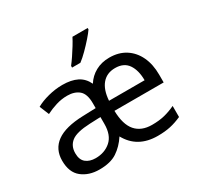

<svg xmlns="http://www.w3.org/2000/svg" viewBox="-163 -957 1191 1159"><g transform="rotate(-30 432.0 -378.0)"><path d="M603 -546Q668 -546 715 -516Q762 -486 787.5 -432Q813 -378 813 -306V-252H470Q472 -156 511.5 -110.5Q551 -65 625 -65Q675 -65 713 -74.5Q751 -84 789 -102V-25Q749 -7 710.5 1.5Q672 10 622 10Q481 10 419 -103Q385 -51 339 -20.5Q293 10 216 10Q143 10 94.5 -28.5Q46 -67 46 -149Q46 -229 106 -272.5Q166 -316 290 -320L380 -323V-357Q380 -422 349.5 -448Q319 -474 268 -474Q228 -474 189.5 -462Q151 -450 118 -433L91 -499Q126 -519 176 -532Q226 -545 275 -545Q337 -545 377.5 -524.5Q418 -504 439 -459Q465 -500 507 -523Q549 -546 603 -546ZM602 -474Q544 -474 510.5 -434.5Q477 -395 472 -321H720Q720 -390 691.5 -432Q663 -474 602 -474ZM378 -262 303 -259Q209 -255 173 -227Q137 -199 137 -148Q137 -103 162.5 -82Q188 -61 230 -61Q293 -61 335.5 -98.5Q378 -136 378 -214ZM580 -766V-756Q568 -738 543 -709.5Q518 -681 489.5 -652.5Q461 -624 437 -606H379V-618Q394 -637 411.5 -663Q429 -689 446 -716.5Q463 -744 474 -766Z"/></g></svg>

Font: Noto Sans IKEA
Style: Regular
Weight: 400
Designer: Monotype Design Team
Foundry: Monotype Imaging Inc.
Version: Version 2.001